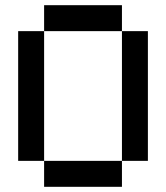

<svg xmlns="http://www.w3.org/2000/svg" viewBox="-20 -720 640 740"><path d="M50 -100H150V-600H50ZM150 0H450V-100H150ZM150 -600H450V-700H150ZM450 -100H550V-600H450Z"/></svg>

Font: Connection Serif
Style: Regular
Weight: 400
Version: Version 0.2